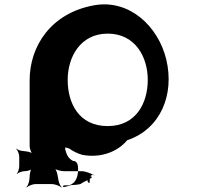

<svg xmlns="http://www.w3.org/2000/svg" viewBox="-20 -725 911 868"><path d="M114 -362V-64C114 -54 121 -34 127 -28V-30C110 -47 69 -36 54 -54V-51C60 -45 67 -28 67 -17V26C67 36 62 54 56 60V62C61 56 80 49 90 49C101 49 118 45 124 39V36C118 42 114 62 114 73C114 90 109 111 100 120V123C108 115 128 107 142 107H213C227 107 250 115 258 123V120C237 99 247 55 226 34V36C234 44 257 49 271 49H349C366 49 397 60 406 69V67C397 57 386 82 386 64C386 114 386 100 378 100C370 82 381 55 390 60C390 74 388 74 396 74C395 83 366 93 349 103C349 112 280 112 301 112C301 112 275 121 265 121C265 111 268 113 291 113C324 104 333 72 333 40C333 26 332 2 309 2C286 -11 281 -28 275 -49C275 -63 272 -59 294 -53C307 -43 332 -30 352 -25C437 -9 513 -40 555 -91C707 -142 769 -298 732 -455C696 -606 565 -730 405 -701C211 -666 114 -517 114 -362ZM286 -364C286 -468 344 -573 467 -573C591 -573 648 -468 648 -364C648 -259 595 -155 467 -155C336 -155 286 -259 286 -364Z"/></svg>

Font: Hussar Przerywany
Style: Regular
Weight: 400
Foundry: Cannot Into Space Fonts
Version: Version 0.982